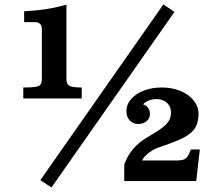

<svg xmlns="http://www.w3.org/2000/svg" viewBox="-20 -809 1000 858"><path d="M710 -789.1 759.8 -755.9 210 28.8 160.2 -3.9ZM87.9 -758.8Q123.5 -760.7 153.6 -763.9Q183.6 -767.1 213.1 -772.9Q242.7 -778.8 276.9 -788.1V-456.1Q276.9 -440.9 282.7 -432.6Q288.6 -424.3 303.5 -421.1Q318.4 -418 345.2 -418V-369.1H84V-418Q120.1 -418 137.7 -420.7Q155.3 -423.3 161.1 -431.4Q167 -439.5 167 -456.1V-680.2Q167 -693.8 159.2 -701.9Q151.4 -710 138.2 -710H87.9ZM535.2 -73.2Q562 -150.4 637.2 -194.8L667 -212.9Q696.8 -230.5 713.4 -244.9Q730 -259.3 737.1 -273.7Q744.1 -288.1 744.1 -306.2Q744.1 -333 726.1 -349.6Q708 -366.2 679.2 -366.2Q661.1 -366.2 645.3 -360.1Q629.4 -354 619.1 -342.8Q632.8 -339.4 641.1 -328.1Q649.4 -316.9 649.9 -301.8Q650.9 -281.7 636 -268.3Q621.1 -254.9 597.2 -254.9Q574.7 -254.9 559.8 -271Q544.9 -287.1 544.9 -311Q544.9 -341.8 565.7 -366Q586.4 -390.1 622.3 -404.1Q658.2 -418 703.1 -418Q737.8 -418 767.6 -409.2Q797.4 -400.4 819.6 -384.3Q841.8 -368.2 854.5 -346.9Q867.2 -325.7 867.2 -300.8Q867.2 -274.4 860.1 -254.4Q853 -234.4 836.2 -218.5Q819.3 -202.6 790.3 -188.7Q761.2 -174.8 717.8 -160.2L693.8 -151.9Q676.8 -146.5 660.4 -136.7Q644 -127 632.1 -115.2Q620.1 -103.5 615.2 -91.8H770Q788.6 -91.8 799.6 -95.5Q810.5 -99.1 818.1 -109.9Q825.7 -120.6 833 -141.1H873L856.9 0H535.2Z"/></svg>

Font: BIZ UDPMincho
Style: Bold
Weight: 700
Designer: TypeBank Co., Ltd.
Foundry: Morisawa Inc.
Version: Version 1.06